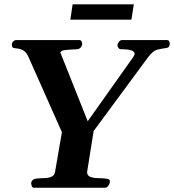

<svg xmlns="http://www.w3.org/2000/svg" viewBox="-20 -881 817 901"><path d="M126.5 -20.5Q126.5 -30.3 133.5 -36.1Q140.6 -42 151.4 -43Q168 -44.9 187 -45.2Q206.1 -45.4 220.7 -51.3Q235.4 -57.1 238.3 -74.2L270.5 -260.7L114.3 -612.3Q104.5 -634.8 90.6 -643.8Q76.7 -652.8 49.8 -654.8Q40 -655.8 37.8 -660.4Q35.6 -665 35.6 -671.4Q35.6 -680.2 42 -686.5Q48.3 -692.9 56.2 -692.9H352.5Q360.4 -692.9 363 -686Q365.7 -679.2 365.7 -673.8Q365.7 -666.5 358.6 -658.4Q351.6 -650.4 341.8 -649.9Q302.7 -648.4 283.2 -645.8Q263.7 -643.1 263.7 -633.3L391.6 -312L606 -614.3Q611.8 -622.6 611.8 -629.4Q611.8 -638.7 597.4 -644.3Q583 -649.9 548.8 -649.9Q540.5 -649.9 535.9 -656Q531.2 -662.1 531.2 -668.9Q531.2 -675.8 537.6 -684.3Q543.9 -692.9 552.2 -692.9H763.7Q772 -692.9 774.7 -685.5Q777.3 -678.2 776.4 -672.9Q774.4 -662.1 769.8 -658.9Q765.1 -655.8 754.9 -654.8Q736.8 -652.8 717.3 -647.7Q697.8 -642.6 674.8 -612.3L419.4 -266.1L388.7 -73.7Q388.7 -56.6 403.8 -51Q418.9 -45.4 439.5 -45.2Q460 -44.9 475.6 -43Q484.4 -42 490 -39.8Q495.6 -37.6 495.6 -30.3Q495.6 -18.6 488.3 -9.3Q481 0 473.6 0H139.2Q132.3 0 129.4 -7.1Q126.5 -14.2 126.5 -20.5ZM310.1 -788.6 320.8 -860.8H607.9L596.7 -788.6Z"/></svg>

Font: Gelasio SemiBold
Style: Italic
Weight: 600
Italic angle: -8.5°
Designer: Eben Sorkin
Foundry: Eben Sorkin
Version: Version 1.008